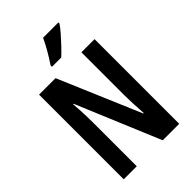

<svg xmlns="http://www.w3.org/2000/svg" viewBox="-271 -1041 1145 1145"><g transform="rotate(-45 301.0 -468.5)"><path d="M535 0H396L174 -530H170Q174 -481 175.5 -441.5Q177 -402 177 -371V0H67V-714H206L427 -195H431Q428 -243 426 -281.5Q424 -320 424 -350V-714H535ZM453 -928Q440 -908 416 -880.5Q392 -853 365.5 -825Q339 -797 317 -777H239V-789Q266 -829 287 -866Q308 -903 324 -937H453Z"/></g></svg>

Font: Noto Sans ExtraCondensed SemiBold
Style: Regular
Weight: 600
Width: 2
Designer: Monotype Design Team
Foundry: Monotype Imaging Inc.
Version: Version 2.013; ttfautohint (v1.8.4.7-5d5b)